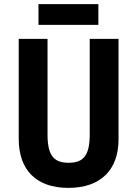

<svg xmlns="http://www.w3.org/2000/svg" viewBox="-20 -903 667 933"><path d="M458 -883H167V-782H458ZM556 -226V-714H416V-249C416 -146 384 -112 314 -112C246 -112 211 -142 211 -248V-714H71V-228C71 -77 156 10 312 10C473 10 556 -81 556 -226Z"/></svg>

Font: Noto Sans Gujarati UI Condensed
Style: Bold
Weight: 700
Width: 3
Designer: Jelle Bosma - Monotype Design Team, Universal Thirst
Foundry: Monotype Imaging Inc.
Version: Version 2.106